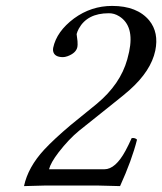

<svg xmlns="http://www.w3.org/2000/svg" viewBox="-20 -630 551 652"><path d="M160.6 -467.8Q172.4 -523.4 231.4 -567.4Q289.6 -609.9 360.8 -609.9Q445.8 -609.9 486.8 -560.5Q520 -519.5 507.3 -458Q492.7 -389.2 420.4 -324.7Q402.3 -308.6 370.1 -283.2L248.5 -186Q213.9 -157.7 178.7 -112.3Q151.9 -77.1 146.5 -55.2H334.5Q372.1 -55.2 406.2 -118.2Q416 -136.2 427.2 -161.1Q439 -162.6 445.3 -155.8Q427.7 -85.9 387.7 2Q386.2 2 310.1 0H134.8L61.5 2Q75.2 -62.5 130.4 -122.1Q164.1 -158.2 219.7 -205.1L309.1 -277.8Q388.7 -344.2 412.1 -428.2Q415.5 -440.9 418.5 -454.1Q437 -542 384.8 -574.7Q367.7 -585.4 349.1 -585Q276.4 -585 247.6 -532.7Q242.2 -522.5 240.2 -514.2Q240.2 -511.2 243.2 -490.2Q244.1 -475.6 242.7 -470.2Q238.3 -449.7 209 -439Q200.2 -436 193.8 -436Q163.6 -436 160.2 -457.5Q159.7 -462.9 160.6 -467.8Z"/></svg>

Font: Linux Libertine Display Slanted O
Style: Slanted
Weight: 400
Designer: Philipp H. Poll
Foundry: Philipp H. Poll
Version: Version 5.0.9